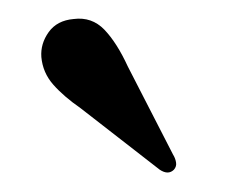

<svg xmlns="http://www.w3.org/2000/svg" viewBox="-20 -655 240 202"><path d="M114.5 -585 162 -492.5Q164.5 -488.5 165.2 -484.2Q166 -480 163 -476.5Q157 -470.5 148 -476.5L65 -541Q47 -553.5 36 -566Q25 -578.5 23.5 -595Q22.5 -609 31.2 -621.2Q40 -633.5 57.5 -635Q76.5 -637.5 89.8 -623.8Q103 -610 114.5 -585Z"/></svg>

Font: Fraunces 144pt S050
Style: Regular
Weight: 400
Version: Version 1.000; ttfautohint (v1.8.3)